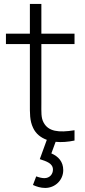

<svg xmlns="http://www.w3.org/2000/svg" viewBox="-20 -710 430 970"><path d="M356.5 0V-52C276 -39 224 -45.5 200 -91.5C187 -116 189 -142.5 189 -188.5V-487.5H356.5V-540H189V-690H131V-540H10V-487.5H131V-187.5C131 -137.5 129.5 -101 147.5 -63.5C161.5 -33.5 186.5 -14.5 216.5 -3.5L181 94C214.5 105 247.5 115 247.5 147C247.5 169 232 190 204 190C192.5 190 177.5 186.5 163 181L146.5 224.5C165 233 185.5 239.5 208.5 239.5C258 239.5 299.5 200.5 299.5 149.5C299.5 106.5 274.5 80 239.5 65L261 6.5C291 9.5 324 7 356.5 0Z"/></svg>

Font: Eudonet Light
Style: Regular
Weight: 300
Designer: Mikhail Sharanda
Foundry: Mikhail Sharanda
Version: Version 4.503;Glyphs 3.1.2 (3151)